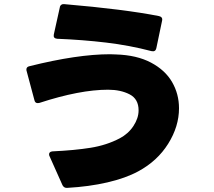

<svg xmlns="http://www.w3.org/2000/svg" viewBox="-20 -847 1040 931"><path d="M257 -659Q237 -661 241 -680L270 -811Q271 -819 277 -823.5Q283 -828 291 -827Q584 -802 751 -769Q760 -767 764 -761.5Q768 -756 766 -747L738 -613Q734 -595 715 -599Q608 -627 495 -640.5Q382 -654 257 -659ZM303 64Q290 64 283 51L220 -90Q218 -93 218 -99Q218 -111 234 -113Q342 -118 419.5 -130.5Q497 -143 560 -176Q602 -198 627 -236Q652 -274 652 -312Q652 -367 608.5 -389.5Q565 -412 504 -412Q367 -412 171 -348Q168 -347 163 -347Q150 -347 147 -361L109 -503Q108 -505 108 -510Q108 -523 123 -526Q355 -584 514 -584L542 -583Q643 -580 712 -543.5Q781 -507 814.5 -449Q848 -391 848 -322Q848 -234 795.5 -150Q743 -66 650 -16Q589 17 500.5 37.5Q412 58 306 64Z"/></svg>

Font: LINE Seed JP_TTF ExtraBold
Style: Regular
Weight: 800
Designer: LY Corporation & Fontrix & Fontworks
Version: Version 1.015